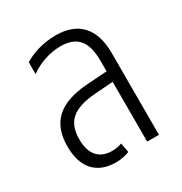

<svg xmlns="http://www.w3.org/2000/svg" viewBox="-138 -661 737 776"><g transform="rotate(-30 230.0 -273.5)"><path d="M184 10C206 10 231 5 247 -2L239 -46C226 -41 211 -38 193 -38C137 -38 101 -72 101 -144C101 -227 143 -265 251 -273L334 -279V0H389V-382C389 -497 332 -557 229 -557C162 -557 110 -536 80 -517V-462C121 -491 171 -509 223 -509C301 -509 334 -466 334 -377V-328L242 -322C104 -312 45 -254 45 -143C45 -50 90 10 184 10Z"/></g></svg>

Font: Noto Sans Thai Cond Light
Style: Regular
Weight: 300
Width: 3
Designer: Monotype Design Team
Foundry: Monotype Imaging Inc.
Version: Version 2.002